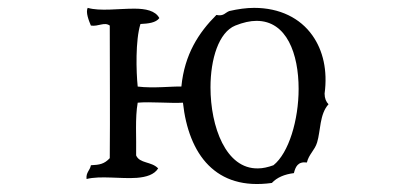

<svg xmlns="http://www.w3.org/2000/svg" viewBox="-20 -497 1040 488"><path d="M815 -232C809 -238 805 -247 805 -259C813 -318 801 -369 774 -407C743 -451 691 -477 626 -477C606 -477 585 -474 563 -469C552 -465 549 -455 530 -459C485 -414 449 -359 441 -277C419 -278 370 -272 330 -277C326 -315 324 -395 337 -436C357 -437 376 -439 385 -451C375 -470 350 -475 321 -475C281 -475 234 -468 203 -477C197 -466 206 -444 211 -432C230 -429 245 -442 259 -432C259 -304 260 -214 259 -95C245 -80 233 -78 211 -77C209 -64 198 -59 200 -42C235 -51 287 -42 328 -45C352 -47 372 -53 382 -69C365 -87 335 -81 326 -102C327 -147 323 -197 330 -236C361 -239 415 -234 445 -236C452 -171 473 -114 510 -77C547 -40 599 -22 671 -32C684 -46 703 -54 727 -57C731 -73 737 -87 760 -84C765 -105 780 -115 786 -135C795 -164 792 -207 815 -232ZM739 -271C739 -192 714 -108 675 -77C661 -72 648 -69 636 -69C554 -67 515 -175 515 -275C515 -347 536 -415 578 -432C598 -440 616 -444 632 -444C709 -444 739 -360 739 -271Z"/></svg>

Font: Yuji Syuku Std R
Style: Regular
Weight: 400
Designer: Kataoka Yuji
Foundry: Kinuta Font Factory
Version: Version 3.000;hotconv 1.0.111;makeotfexe 2.5.65597